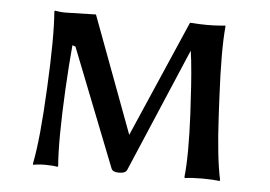

<svg xmlns="http://www.w3.org/2000/svg" viewBox="-39 -482 754 537"><g transform="rotate(5 337.5 -214.0)"><path d="M143.1 -214.8Q135.7 -71.8 141.6 0L139.6 2.9Q138.7 2.4 136.5 2Q134.3 1.5 125.5 0.7Q116.7 0 106 0Q99.6 0 93.8 0.2Q87.9 0.5 84 1Q80.1 1.5 77.1 2Q74.2 2.4 72.8 2.9H71.8L70.8 0Q78.1 -37.1 83.3 -90.8Q88.4 -144.5 91.8 -214.8Q99.1 -357.4 93.3 -429.2L95.2 -432.1Q96.2 -431.6 98.9 -431.2Q101.6 -430.7 110.6 -429.7Q119.6 -428.7 130.4 -429.2L210 -431.2L332 -104L474.1 -431.2Q497.6 -429.2 521 -429.2Q530.3 -429.2 539.1 -429.4Q547.9 -429.7 553.7 -430.2Q559.6 -430.7 564 -430.9Q568.4 -431.2 570.8 -431.6L572.8 -432.1L573.7 -429.2Q567.4 -361.8 574.2 -229L576.7 -179.2Q582.5 -63 596.2 0L594.2 2.9Q592.8 2.4 589.6 2Q586.4 1.5 574 0.7Q561.5 0 546.4 0Q530.8 0 518.6 0.7Q506.3 1.5 502 2.4L497.6 2.9L496.1 0Q502.9 -60.5 497.1 -179.2L494.1 -229Q493.2 -250.5 490 -289.3Q486.8 -328.1 482.9 -353.5L335 -5.9Q331.1 3.9 312 3.9Q294.9 3.9 291 -5.9L160.6 -336.9L151.9 -339.8Q147 -287.1 143.1 -214.8Z"/></g></svg>

Font: Biolilbert
Style: Regular
Weight: 400
Designer: Philipp H. Poll
Foundry: Philipp H. Poll
Version: Version 1.1.0